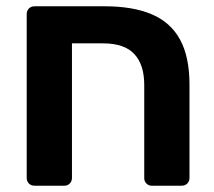

<svg xmlns="http://www.w3.org/2000/svg" viewBox="-20 -591 682 611"><path d="M90 0Q79 0 72 -7Q65 -14 65 -25V-546Q65 -557 72 -564Q79 -571 90 -571H313Q403 -571 463 -545.5Q523 -520 553 -465Q583 -410 583 -322V-25Q583 -14 576 -7Q569 0 558 0H463Q453 0 446 -7Q439 -14 439 -24V-321Q439 -385 407.5 -419Q376 -453 308 -453H209V-25Q209 -14 202 -7Q195 0 185 0Z"/></svg>

Font: Rubik SemiBold
Style: Regular
Weight: 600
Designer: Hubert and Fischer
Foundry: Hubert and Fischer
Version: Version 2.300;gftools[0.9.30]